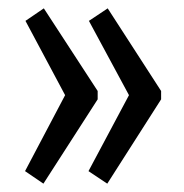

<svg xmlns="http://www.w3.org/2000/svg" viewBox="-20 -479 440 460"><path d="M214 -261V-241L84 -39L40 -69L136 -251L41 -429L85 -459ZM366 -261V-241L237 -39L192 -69L289 -251L193 -429L238 -459Z"/></svg>

Font: exo2condensed_r
Style: Regular
Weight: 400
Width: 3
Designer: Natanael Gama
Version: Version 1.001;PS 001.001;hotconv 1.0.70;makeotf.lib2.5.58329